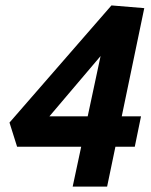

<svg xmlns="http://www.w3.org/2000/svg" viewBox="-20 -688 557 708"><path d="M512 -658 375 0H248L366 -552L416 -558L113 -201L93 -259H500L477 -147H43L15 -236L391 -668Z"/></svg>

Font: Ysabeau Office ExtraBold
Style: Italic
Weight: 800
Italic angle: -12°
Designer: Christian Thalmann (Catharsis Fonts)
Version: Version 2.001;gftools[0.9.30]; featfreeze: tnum,lnum,ss02